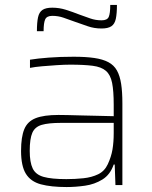

<svg xmlns="http://www.w3.org/2000/svg" viewBox="-20 -747 614 775"><path d="M249 8Q186 8 145 -3Q104 -14 84.5 -45.5Q65 -77 65 -138Q65 -194 78 -225.5Q91 -257 124 -270Q157 -283 216 -283Q228 -283 253 -282.5Q278 -282 310.5 -281Q343 -280 376.5 -279.5Q410 -279 439 -278V-324Q439 -380 432.5 -412.5Q426 -445 407.5 -461Q389 -477 354 -481.5Q319 -486 263 -486Q240 -486 209.5 -484Q179 -482 150 -479.5Q121 -477 101 -473V-506Q131 -511 177 -514.5Q223 -518 277 -518Q326 -518 360.5 -513Q395 -508 417.5 -496Q440 -484 452 -462.5Q464 -441 469 -408.5Q474 -376 474 -330V0H446L443 -83H439Q425 -42 393.5 -22.5Q362 -3 323.5 2.5Q285 8 249 8ZM248 -24Q283 -24 316.5 -27.5Q350 -31 376 -43.5Q402 -56 415 -84Q429 -114 434 -143.5Q439 -173 439 -210V-251H226Q176 -251 148.5 -243Q121 -235 110.5 -211Q100 -187 100 -138Q100 -92 112 -67Q124 -42 156 -33Q188 -24 248 -24ZM129 -621Q129 -656 133.5 -677Q138 -698 151.5 -707Q165 -716 191 -716Q219 -716 246 -707.5Q273 -699 301 -688Q323 -680 344.5 -672.5Q366 -665 390 -665Q413 -665 419 -679Q425 -693 425 -727H452Q452 -692 447.5 -671Q443 -650 429.5 -641Q416 -632 390 -632Q360 -632 334.5 -641Q309 -650 280 -660Q258 -668 236.5 -675.5Q215 -683 191 -683Q169 -683 162.5 -669Q156 -655 156 -621Z"/></svg>

Font: Saira Thin Thin
Style: Regular
Weight: 250
Version: Version 1.101